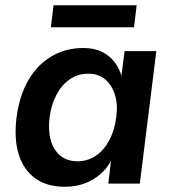

<svg xmlns="http://www.w3.org/2000/svg" viewBox="-20 -700 650 732"><path d="M227 12Q159 12 114.5 -20Q70 -52 51.5 -111Q33 -170 43 -252Q54 -336 88.5 -395Q123 -454 177 -485.5Q231 -517 297 -517Q340 -517 369.5 -502Q399 -487 417 -463Q435 -439 443 -411L455 -505H576L513 0H393L403 -87Q388 -58 362 -35.5Q336 -13 302.5 -0.5Q269 12 227 12ZM277 -85Q316 -86 346.5 -107Q377 -128 397 -166Q417 -204 423 -252Q430 -300 418.5 -337.5Q407 -375 381.5 -397Q356 -419 317 -419Q276 -419 245 -397Q214 -375 194.5 -337Q175 -299 169 -253Q163 -203 173.5 -165.5Q184 -128 210 -106.5Q236 -85 277 -85ZM174 -596 184 -680H501L491 -596Z"/></svg>

Font: Inclusive Sans SemiBold
Style: Italic
Weight: 600
Italic angle: -7°
Designer: Olivia King
Foundry: Olivia King
Version: Version 2.004